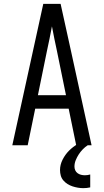

<svg xmlns="http://www.w3.org/2000/svg" viewBox="-20 -755 540 998"><path d="M44 0 205 -735H295L349 -490L456 0H376L337 -190H163L124 0ZM323 -260 276 -490Q269 -522 262.5 -554Q256 -586 250 -618Q244 -586 237.5 -554Q231 -522 224 -490L177 -260ZM413 223Q399 223 384.5 220.5Q370 218 356.5 213.5Q343 209 331 201.5Q319 194 309.5 183Q300 172 296 158Q292 144 292 129Q292 101 305.5 74.5Q319 48 339 28Q359 8 384 -6.5Q409 -21 436 -30V0Q422 9 410 21.5Q398 34 389 48Q380 62 373.5 78Q367 94 367 111Q367 121 371 130Q375 139 383 145Q391 151 401 153.5Q411 156 421 156Q428 156 435 155Q442 154 449 152V219Q440 221 431 222Q422 223 413 223Z"/></svg>

Font: Iosevka Term SS14
Style: Regular
Weight: 400
Monospace: yes
Designer: Belleve Invis
Foundry: Belleve Invis
Version: Version 24.1.1; ttfautohint (v1.8.4)